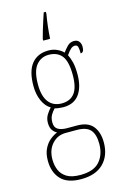

<svg xmlns="http://www.w3.org/2000/svg" viewBox="-148 -829 722 1132"><g transform="rotate(-15 213.5 -262.5)"><path d="M201 241Q117 241 77.5 198.5Q38 156 38 85Q38 42 53 12Q68 -18 90.5 -36Q113 -54 134 -62Q119 -69 107.5 -85Q96 -101 96 -131Q96 -158 109.5 -179.5Q123 -201 136 -214Q105 -232 87.5 -272Q70 -312 70 -362Q70 -453 106.5 -497.5Q143 -542 209 -542Q238 -542 261.5 -531Q285 -520 299 -505Q312 -523 328.5 -540Q345 -557 369 -557Q390 -557 400 -543.5Q410 -530 410 -512Q410 -476 389 -476Q389 -504 385 -516.5Q381 -529 367 -529Q354 -529 342 -518.5Q330 -508 314 -485Q324 -466 331.5 -437Q339 -408 339 -363Q339 -285 306.5 -240.5Q274 -196 209 -196Q198 -196 181.5 -198Q165 -200 157 -203Q143 -189 132.5 -171Q122 -153 122 -126Q122 -95 142.5 -83Q163 -71 197 -71H258Q325 -71 355 -33.5Q385 4 385 66Q385 146 337.5 193.5Q290 241 201 241ZM206 -220Q258 -220 284.5 -255Q311 -290 311 -365Q311 -449 283.5 -483Q256 -517 204 -517Q157 -517 127.5 -481Q98 -445 98 -364Q98 -293 126 -256.5Q154 -220 206 -220ZM203 216Q284 216 320.5 174.5Q357 133 357 67Q357 10 333 -18Q309 -46 249 -46H182Q132 -46 99 -9.5Q66 27 66 85Q66 121 78.5 150.5Q91 180 120.5 198Q150 216 203 216ZM195 -616Q200 -637 208.5 -664.5Q217 -692 225.5 -719Q234 -746 241 -766H254V-753Q248 -719 243.5 -681Q239 -643 237 -606H195Z"/></g></svg>

Font: Noto Serif Ethiopic Condensed Thin
Style: Regular
Weight: 100
Width: 3
Designer: Monotype Design Team
Foundry: Monotype Imaging Inc.
Version: Version 2.102; ttfautohint (v1.8.4.7-5d5b)